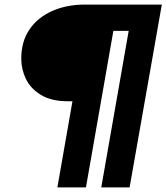

<svg xmlns="http://www.w3.org/2000/svg" viewBox="-20 -720 728 840"><path d="M231 100 297 -277H277Q205 -277 159.5 -304.5Q114 -332 93.5 -374.5Q73 -417 73 -463Q73 -538 108.5 -590.5Q144 -643 207.5 -671.5Q271 -700 352 -700H688L547 100H423L543 -585H476L356 100Z"/></svg>

Font: DM Sans 12pt Black
Style: Italic
Weight: 900
Italic angle: -10°
Version: Version 4.004;gftools[0.9.30]